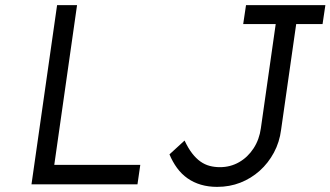

<svg xmlns="http://www.w3.org/2000/svg" viewBox="-20 -720 1291 750"><path d="M103 0 203 -700H281L192 -76H528L517 0ZM828 10Q794 10 765 1.5Q736 -7 712.5 -23.5Q689 -40 671.5 -64Q654 -88 642 -117L701 -171Q715 -141 730.5 -121Q746 -101 763 -89Q780 -77 799 -72Q818 -67 839 -67Q880 -67 914 -86.5Q948 -106 970.5 -140.5Q993 -175 999 -219L1057 -626H930L941 -700H1251L1240 -626H1137L1078 -213Q1072 -165 1050 -124Q1028 -83 994.5 -53Q961 -23 919 -6.5Q877 10 828 10Z"/></svg>

Font: Lexend Light
Style: Italic
Weight: 300
Italic angle: -8.13011°
Designer: Bonnie Shaver-Troup, Thomas Jockin
Foundry: Lexend
Version: Version 1.007